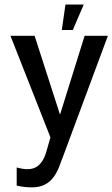

<svg xmlns="http://www.w3.org/2000/svg" viewBox="-20 -599 493 842"><path d="M347.2 -579.1 299.3 -467.3H251L267.1 -579.1ZM53.2 214.8V135.3Q108.9 151.4 139.2 133.3Q169.4 115.2 183.6 64.9L201.2 3.4L25.9 -441.9H131.8L243.2 -96.2L351.1 -441.9H453.1L261.2 74.7Q249.5 106.4 239 133.3Q228.5 160.2 213.1 180.2Q197.8 200.2 174.8 211.4Q151.9 222.7 118.7 222.7Q85.4 222.7 53.2 214.8Z"/></svg>

Font: Keraleeyam
Style: Regular
Weight: 400
Designer: Hussain K. H.
Foundry: Swathanthra Malayalam Computing(SMC) http://smc.org.in
Version: Version 3.0.0+20221109